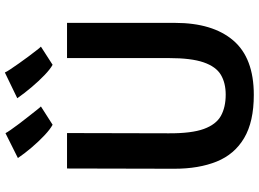

<svg xmlns="http://www.w3.org/2000/svg" viewBox="-154 -878 1041 772"><g transform="rotate(-90 366.0 -492.5)"><path d="M370 8Q262 8 196.5 -30.8Q131 -69.5 102 -141.2Q73 -213 73 -311.5L74 -743H216.5L215.5 -333.5Q215 -242.5 233 -193Q251 -143.5 285.8 -124.2Q320.5 -105 371 -105Q418 -105 450.8 -124.5Q483.5 -144 500.8 -193.8Q518 -243.5 518 -333.5V-743H659.5V-309Q659.5 -157.5 589 -74.8Q518.5 8 370 8ZM491 -801Q473.5 -810.5 449.8 -833.2Q426 -856 401.2 -885.2Q376.5 -914.5 356.5 -943L460 -993Q462.5 -986.5 472.8 -971Q483 -955.5 497 -935.8Q511 -916 525 -897.2Q539 -878.5 549.8 -864.8Q560.5 -851 564 -848ZM250 -801Q232 -810.5 207.5 -833.5Q183 -856.5 158.5 -885.2Q134 -914 116 -940.5L216 -990.5Q219 -984.5 229.5 -969.2Q240 -954 254.5 -934.8Q269 -915.5 283.8 -897Q298.5 -878.5 309.2 -864.8Q320 -851 323.5 -848Z"/></g></svg>

Font: Merriweather Sans SemiBold
Style: Regular
Weight: 600
Designer: Eben Sorkin
Foundry: Eben Sorkin
Version: Version 2.001